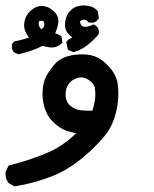

<svg xmlns="http://www.w3.org/2000/svg" viewBox="-36 -341 556 693"><path d="M14.2 330.1 -2.4 321.3 -4.4 320.3 -5.9 318.4Q-18.1 302.7 -15.6 280.3V278.8L-14.6 276.9L-6.8 260.3L-4.9 256.3L-0.5 255.4Q66.4 238.8 131.3 211.9Q187.5 189.5 239.3 139.6Q220.7 136.7 203.6 130.9Q176.3 120.6 154.3 97.7Q148.4 91.8 143.8 85.7Q139.2 79.6 135.5 73Q131.8 66.4 128.9 59.3Q126 52.2 124 44.9Q116.2 16.6 117.7 -12.2Q119.1 -41.5 129.4 -62.5Q139.2 -82.5 158.7 -106Q179.2 -130.9 212.9 -139.2Q245.6 -147.5 281.2 -143.6Q293.9 -142.1 306.2 -137.5Q318.4 -132.8 329.6 -125.2Q340.8 -117.7 351.1 -106.9Q383.3 -74.7 388.7 -39.1Q393.6 -4.9 388.7 33.7Q388.2 37.6 387.5 42Q386.7 46.4 385.7 50.5Q384.8 54.7 383.8 59.1Q382.8 63.5 381.8 67.6Q380.9 71.8 379.6 75.9Q378.4 80.1 377 84.2Q375.5 88.4 374 92.5Q372.6 96.7 370.8 100.8Q369.1 105 367.2 109.4Q351.1 147.5 285.6 208Q220.2 268.1 153.8 294.4Q121.1 307.1 87.6 316.4Q54.2 325.7 20 331.1L17.1 331.5ZM297.4 58.6Q303.7 39.6 306.2 22.9Q309.6 3.4 307.1 -18.6Q305.2 -37.6 286.1 -51.3Q267.1 -64.9 247.6 -60.5Q227.1 -56.6 213.6 -40.3Q200.2 -23.9 200.7 2Q201.2 26.4 217.8 40.5Q235.4 55.2 256.3 57.1Q276.4 59.1 297.4 58.6ZM225.6 -154.3 213.9 -159.2 209.5 -161.1 208 -166 204.1 -184.6 203.1 -189 206.1 -192.4 210 -197.3 211.4 -199.2 213.9 -200.2 225.1 -205.6Q221.7 -208.5 218.3 -211.7Q214.8 -214.8 211.4 -218.3Q195.8 -233.9 199.2 -261.7Q202.6 -289.1 221.2 -305.7Q239.7 -322.3 269 -321.3Q298.3 -320.3 314.5 -303.7L316.9 -301.3L317.4 -298.3L320.3 -278.8L320.8 -274.9L318.4 -271.5Q305.7 -254.4 285.6 -260.3L282.7 -260.7L280.8 -263.2Q272.5 -272.9 260.7 -268.6Q256.3 -267.1 254.6 -265.9Q252.9 -264.6 252.9 -262.5Q252.9 -260.3 253.9 -257.3Q257.3 -246.1 266.6 -244.6Q278.8 -242.7 297.9 -251L302.2 -253.4L306.6 -250.5Q315.4 -245.1 319.1 -236.3Q322.8 -227.5 319.8 -218.3L319.3 -215.8L317.9 -214.4Q298.8 -192.9 278.3 -177.2Q257.3 -161.1 232.4 -153.8L229 -152.8ZM27.3 -146.5 16.6 -151.4 14.2 -152.3 12.7 -154.3Q8.8 -159.7 7.6 -165.8Q6.3 -171.9 6.8 -178.7L7.3 -181.6L8.8 -183.6L12.7 -188.5L15.1 -191.4L19 -192.4Q43.9 -196.8 68.8 -205.6Q48.8 -230.5 51.3 -255.4Q54.2 -285.2 76.2 -303.7Q98.6 -322.8 122.6 -318.8Q134.3 -316.9 144 -311.3Q153.8 -305.7 162.1 -296.4Q170.9 -287.1 173.6 -274.7Q176.3 -262.2 172.4 -248.5Q168.9 -233.4 163.1 -220.2Q173.8 -218.3 182.6 -211.9L186 -209.5L186.5 -205.6L188.5 -191.9L189 -186.5L185.1 -183.1Q167.5 -167.5 144.5 -169.9H144H143.6L116.7 -175.3Q97.2 -165 77.1 -158.2Q55.7 -150.9 33.2 -145.5L30.3 -145ZM119.6 -240.2Q126 -250.5 123 -259.8Q121.6 -264.2 119.6 -265.4Q117.7 -266.6 111.8 -266.1Q106.4 -265.6 105 -263.9Q103.5 -262.2 103.5 -255.9Q103.5 -250.5 106 -245.4Q108.4 -240.2 113.3 -235.4Z"/></svg>

Font: NaikaiFont
Style: Bold
Weight: 700
Version: Version 1.89